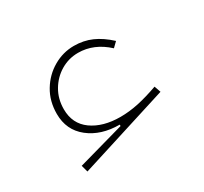

<svg xmlns="http://www.w3.org/2000/svg" viewBox="-85 -460 616 580"><g transform="rotate(-30 223.5 -169.5)"><path d="M78.1 -191.4Q78.1 -134.8 120.1 -101.6Q162.1 -68.4 226.6 -68.4V-63.5L64.9 -18.1L71.3 5.4L382.8 -92.8L375 -115.2Q335.4 -101.1 303.2 -94.2Q271 -87.4 240.7 -87.4Q180.2 -87.4 141.8 -114.7Q103.5 -142.1 103.5 -192.9Q103.5 -229 120.4 -257.6Q137.2 -286.1 165 -302.7Q192.9 -319.3 225.6 -319.3Q280.8 -319.3 326.7 -276.9L343.3 -293Q315.4 -318.8 287.1 -331.3Q258.8 -343.8 225.1 -343.8Q187 -343.8 153.3 -324.2Q119.6 -304.7 98.9 -270.3Q78.1 -235.8 78.1 -191.4Z"/></g></svg>

Font: Estedad VF
Style: Regular
Weight: 100
Designer: Amin Abedi
Version: Version 7.3